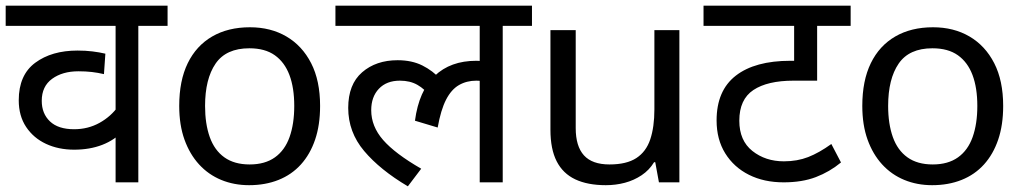

<svg xmlns="http://www.w3.org/2000/svg" viewBox="-20 -642 3606 676"><path d="M570 -551H467V0H387V-198L414 -182Q384 -149 340 -132Q296 -115 241 -115Q186 -115 142 -135.5Q98 -156 72 -195Q46 -234 46 -289Q46 -378 104 -421Q162 -464 253 -464Q281 -464 305.5 -461Q330 -458 351 -453L346 -381Q325 -386 303.5 -388.5Q282 -391 256 -391Q200 -391 163.5 -364.5Q127 -338 127 -287Q127 -242 156 -214.5Q185 -187 241 -187Q290 -187 330.5 -209.5Q371 -232 397 -269L387 -220V-551H0V-622H570Z M1107 -269Q1107 -202 1089.5 -150.5Q1072 -99 1039.5 -63Q1007 -27 960.5 -8.5Q914 10 857 10Q804 10 759 -8.5Q714 -27 681 -63Q648 -99 629.5 -150.5Q611 -202 611 -269Q611 -358 641 -419.5Q671 -481 727 -513.5Q783 -546 860 -546Q933 -546 988.5 -513.5Q1044 -481 1075.5 -419.5Q1107 -358 1107 -269ZM702 -269Q702 -206 718.5 -159.5Q735 -113 770 -88Q805 -63 859 -63Q913 -63 948 -88Q983 -113 999.5 -159.5Q1016 -206 1016 -269Q1016 -333 999 -378Q982 -423 947.5 -447.5Q913 -472 858 -472Q776 -472 739 -418Q702 -364 702 -269Z M1161 -551V-622H1853V-551H1750V0H1669V-379L1713 -347Q1697 -354 1683 -356Q1669 -358 1657 -358Q1623 -358 1596 -342.5Q1569 -327 1550.5 -291Q1532 -255 1521 -193L1441 -217Q1455 -322 1510.5 -375Q1566 -428 1657 -428Q1677 -428 1694 -425Q1711 -422 1723 -418L1726 -396L1669 -415V-551ZM1493 -304Q1476 -328 1450 -343Q1424 -358 1388 -358Q1341 -358 1314 -329.5Q1287 -301 1287 -254Q1287 -197 1329 -149Q1371 -101 1463 -48L1416 14Q1318 -44 1262 -110.5Q1206 -177 1206 -262Q1206 -345 1255 -387.5Q1304 -430 1380 -430Q1430 -430 1467 -411.5Q1504 -393 1531 -363Z M2372 -536V0H2300L2287 -71H2283Q2266 -43 2239 -25Q2212 -7 2180 1.5Q2148 10 2113 10Q2049 10 2005.5 -10.5Q1962 -31 1940 -74Q1918 -117 1918 -185V-536H2007V-191Q2007 -127 2036 -95Q2065 -63 2126 -63Q2186 -63 2220.5 -85.5Q2255 -108 2269.5 -151.5Q2284 -195 2284 -257V-536Z M2975 -551H2857V-358H2774Q2682 -358 2632.5 -325Q2583 -292 2583 -217Q2583 -147 2629 -110.5Q2675 -74 2740 -74Q2787 -74 2825.5 -89Q2864 -104 2907 -135L2941 -70Q2901 -37 2852.5 -18.5Q2804 0 2739 0Q2670 0 2617 -26.5Q2564 -53 2533.5 -102Q2503 -151 2503 -218Q2503 -323 2570.5 -375.5Q2638 -428 2763 -428H2805L2776 -404V-551H2457V-622H2975Z M3512 -269Q3512 -202 3494.5 -150.5Q3477 -99 3444.5 -63Q3412 -27 3365.5 -8.5Q3319 10 3262 10Q3209 10 3164 -8.5Q3119 -27 3086 -63Q3053 -99 3034.5 -150.5Q3016 -202 3016 -269Q3016 -358 3046 -419.5Q3076 -481 3132 -513.5Q3188 -546 3265 -546Q3338 -546 3393.5 -513.5Q3449 -481 3480.5 -419.5Q3512 -358 3512 -269ZM3107 -269Q3107 -206 3123.5 -159.5Q3140 -113 3175 -88Q3210 -63 3264 -63Q3318 -63 3353 -88Q3388 -113 3404.5 -159.5Q3421 -206 3421 -269Q3421 -333 3404 -378Q3387 -423 3352.5 -447.5Q3318 -472 3263 -472Q3181 -472 3144 -418Q3107 -364 3107 -269Z"/></svg>

Font: lhindi15
Style: Regular
Weight: 400
Designer: Jelle Bosma - Monotype Design Team
Foundry: Monotype Imaging Inc.
Version: Version 2.006